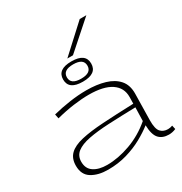

<svg xmlns="http://www.w3.org/2000/svg" viewBox="-223 -1156 1261 1329"><g transform="rotate(-30 407.0 -491.0)"><path d="M75 -125Q75 -183 109 -216Q143 -249 212 -265Q281 -281 386 -287.5Q491 -294 634 -299L635 -352Q636 -426 575.5 -466.5Q515 -507 397 -507Q342 -507 275 -498Q208 -489 135 -470L128 -505Q196 -522 265 -532Q334 -542 397 -542Q481 -542 545 -523Q609 -504 645 -462.5Q681 -421 680 -353L676 -143Q675 -74 696.5 -50Q718 -26 755 -26Q773 -26 791 -33L798 -2Q770 10 742 10Q691 10 663 -20.5Q635 -51 633 -127Q591 -94 534 -62.5Q477 -31 407 -10.5Q337 10 256 10Q178 10 126.5 -21.5Q75 -53 75 -125ZM121 -130Q121 -75 161 -48.5Q201 -22 267 -22Q355 -22 452 -57Q549 -92 631 -162L634 -270Q514 -267 419 -262.5Q324 -258 257.5 -245Q191 -232 156 -205Q121 -178 121 -130ZM409 -605Q297 -605 297 -686Q297 -767 409 -767Q521 -767 521 -686Q521 -605 409 -605ZM409 -629Q491 -629 491 -686Q491 -743 409 -743Q327 -743 327 -686Q327 -629 409 -629ZM395 -798 606 -992H659L440 -798Z"/></g></svg>

Font: Georama ExtraExtended ExtraLight
Style: Regular
Weight: 200
Width: 8
Designer: Jean-Baptiste Levee
Foundry: Production Type
Version: Version 1.000